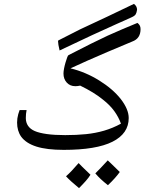

<svg xmlns="http://www.w3.org/2000/svg" viewBox="-20 -907 762 989"><path d="M308 -135Q221 -135 167.5 -152Q114 -169 89 -203Q68 -233 68 -276Q68 -287 69.5 -297.5Q71 -308 74 -319Q77 -330 81 -340H117Q115 -331 114 -320.5Q113 -310 113 -299Q113 -276 124.5 -259Q136 -242 159 -232Q182 -222 221.5 -216.5Q261 -211 316 -211Q374 -211 423 -216Q472 -221 516.5 -234Q561 -247 603 -270Q591 -304 568.5 -335Q546 -366 510 -394Q487 -413 457.5 -431Q428 -449 393 -466Q380 -463 368 -463Q341 -463 324 -481.5Q307 -500 307 -528Q307 -539 310 -554.5Q313 -570 317.5 -585Q322 -600 326 -611Q330 -622 333 -623Q401 -658 449 -682Q497 -706 535 -723.5Q573 -741 609 -756Q645 -771 688 -789Q696 -783 700 -775.5Q704 -768 704 -757Q704 -733 693.5 -717Q683 -701 661 -693Q593 -665 535 -640Q477 -615 429 -594Q381 -573 343 -555Q421 -536 491 -492.5Q561 -449 602 -397Q643 -344 643 -299Q643 -219 559.5 -177Q476 -135 308 -135ZM287 -647Q283 -664 281 -675.5Q279 -687 279 -694Q279 -699 281 -699Q309 -713 337 -727.5Q365 -742 393 -756Q463 -788 532 -821Q601 -854 670 -887Q686 -875 686 -857Q684 -842 679 -833.5Q674 -825 658 -818Q643 -811 626 -803.5Q609 -796 582 -784Q530 -761 454.5 -726Q379 -691 287 -647ZM536 47Q494 14 471 -14Q493 -35 535 -81Q540 -77 555 -62Q570 -47 597 -21Q587 -7 572 10Q557 27 536 47ZM387 62Q365 44 348 28.5Q331 13 320 1Q334 -11 350 -28Q366 -45 385 -67Q389 -62 404.5 -47Q420 -32 446 -7Q437 8 422 25Q407 42 387 62Z"/></svg>

Font: Noto Naskh Arabic UI
Style: Regular
Weight: 400
Designer: Monotype Design Team, David Williams, Mohamad Dakak and Nizar Qandah
Foundry: Monotype Imaging Inc.
Version: Version 2.014